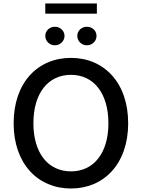

<svg xmlns="http://www.w3.org/2000/svg" viewBox="-20 -1068 811 1098"><path d="M386 10C574 10 713 -131 713 -363C713 -596 574 -737 386 -737C196 -737 58 -596 58 -363C58 -132 196 10 386 10ZM171 -363C171 -535 255 -640 386 -640C517 -640 600 -533 600 -363C600 -194 517 -88 386 -88C254 -88 171 -194 171 -363ZM239 -863C239 -833 263 -809 294 -809C324 -809 349 -833 349 -863C349 -892 324 -915 294 -915C263 -915 239 -892 239 -863ZM239 -990H534V-1048H239ZM422 -863C422 -833 446 -809 477 -809C508 -809 532 -833 532 -863C532 -892 508 -915 477 -915C446 -915 422 -892 422 -863Z"/></svg>

Font: Wafeq Medium
Style: Regular
Weight: 500
Designer: Rasmus Andersson & Azza Alameddine
Foundry: Google & TypeTogether
Version: Version 3.000;January 28, 2025;FontCreator 15.0.0.3014 64-bi